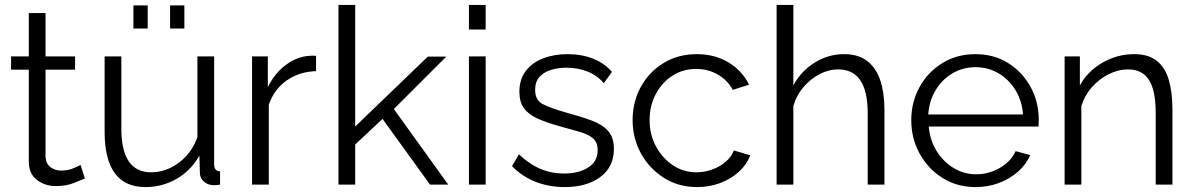

<svg xmlns="http://www.w3.org/2000/svg" viewBox="-20 -750 4853 780"><path d="M325 -25Q313 -20 281 -7Q249 6 207 6Q163 6 130 -19Q97 -44 97 -94V-467H25V-521H97V-697H165V-521H285V-467H165V-113Q167 -84 185.5 -70.5Q204 -57 228 -57Q256 -57 278.5 -66.5Q301 -76 307 -80Z M405 -215V-521H473V-227Q473 -50 594 -50Q654 -50 706.5 -89Q759 -128 782 -193V-521H850V-82Q850 -55 874 -54V0Q862 2 855.5 2Q849 2 842 2Q821 0 806.5 -14Q792 -28 792 -48L790 -118Q756 -57 697.5 -23.5Q639 10 571 10Q405 10 405 -215ZM522 -634V-728H580V-634ZM671 -634V-728H729V-634Z M1264 -461Q1196 -459 1144.5 -423Q1093 -387 1072 -324V0H1004V-521H1068V-396Q1095 -451 1139.5 -485Q1184 -519 1234 -523Q1244 -524 1251 -524Q1258 -524 1264 -523Z M1727 0 1534 -267 1423 -163V0H1355V-730H1423V-236L1718 -520H1793L1580 -307L1801 0Z M1885 -630V-730H1953V-630ZM1885 0V-521H1953V0Z M2274 10Q2210 10 2155.5 -11.5Q2101 -33 2060 -75L2088 -123Q2132 -82 2176.5 -63.5Q2221 -45 2271 -45Q2331 -45 2369.5 -69.5Q2408 -94 2408 -140Q2408 -171 2389.5 -187.5Q2371 -204 2336.5 -214Q2302 -224 2254 -237Q2200 -252 2163.5 -268.5Q2127 -285 2108.5 -310.5Q2090 -336 2090 -377Q2090 -427 2115.5 -461Q2141 -495 2185.5 -512.5Q2230 -530 2285 -530Q2345 -530 2391 -511Q2437 -492 2466 -458L2433 -412Q2406 -444 2366.5 -459.5Q2327 -475 2281 -475Q2249 -475 2220 -466.5Q2191 -458 2172.5 -438.5Q2154 -419 2154 -385Q2154 -343 2185 -327Q2216 -311 2279 -293Q2338 -277 2382 -261Q2426 -245 2450 -218.5Q2474 -192 2474 -145Q2474 -72 2419 -31Q2364 10 2274 10Z M2812 10Q2736 10 2677 -27.5Q2618 -65 2584 -126.5Q2550 -188 2550 -262Q2550 -336 2583 -396.5Q2616 -457 2675 -493.5Q2734 -530 2811 -530Q2884 -530 2939.5 -496.5Q2995 -463 3023 -406L2957 -385Q2935 -425 2895.5 -447.5Q2856 -470 2808 -470Q2755 -470 2712.5 -443Q2670 -416 2644.5 -368.5Q2619 -321 2619 -262Q2619 -203 2645 -155Q2671 -107 2714 -78.5Q2757 -50 2809 -50Q2843 -50 2875 -62Q2907 -74 2930 -94.5Q2953 -115 2961 -139L3028 -119Q3014 -82 2982 -52.5Q2950 -23 2906 -6.5Q2862 10 2812 10Z M3573 0H3505V-291Q3505 -468 3385 -468Q3346 -468 3309 -448.5Q3272 -429 3243.5 -395.5Q3215 -362 3203 -319V0H3135V-730H3203V-403Q3234 -461 3289.5 -495.5Q3345 -530 3408 -530Q3468 -530 3504 -501.5Q3540 -473 3556.5 -422.5Q3573 -372 3573 -305Z M3943 10Q3868 10 3809 -27Q3750 -64 3716 -126Q3682 -188 3682 -262Q3682 -335 3715.5 -396Q3749 -457 3808 -493.5Q3867 -530 3942 -530Q4019 -530 4077 -493Q4135 -456 4167.5 -395.5Q4200 -335 4200 -263Q4200 -247 4199 -236H3753Q3758 -180 3785 -136.5Q3812 -93 3854 -67.5Q3896 -42 3946 -42Q3997 -42 4042 -68Q4087 -94 4106 -136L4165 -120Q4149 -82 4115.5 -52.5Q4082 -23 4038 -6.5Q3994 10 3943 10ZM3751 -285H4136Q4132 -341 4105 -384.5Q4078 -428 4036 -452.5Q3994 -477 3943 -477Q3892 -477 3850 -452.5Q3808 -428 3781.5 -384.5Q3755 -341 3751 -285Z M4743 0H4675V-291Q4675 -383 4647.5 -425.5Q4620 -468 4563 -468Q4523 -468 4484 -448.5Q4445 -429 4415.5 -395.5Q4386 -362 4373 -319V0H4305V-521H4367V-403Q4398 -460 4458 -495Q4518 -530 4588 -530Q4646 -530 4680 -502.5Q4714 -475 4728.5 -424.5Q4743 -374 4743 -305Z"/></svg>

Font: Raleway
Style: Regular
Weight: 400
Designer: Matt McInerney, Pablo Impallari, Rodrigo Fuenzalida
Foundry: Matt McInerney, Pablo Impallari, Rodrigo Fuenzalida
Version: Version 4.101;RELEASE